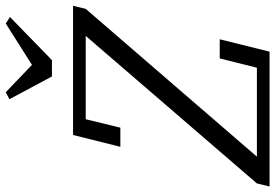

<svg xmlns="http://www.w3.org/2000/svg" viewBox="-186 -810 977 682"><g transform="rotate(-90 303.0 -468.5)"><path d="M-7 -45 517 -653H221L191 -530H123L165 -698H624L613 -653L88 -45H404L437 -177H505L461 0H-18ZM292 -924 317 -937 414 -844 561 -937 584 -922 431 -773H373Z"/></g></svg>

Font: IBM Plex Serif
Style: Italic
Weight: 400
Italic angle: -14°
Designer: Mike Abbink, Paul van der Laan, Pieter van Rosmalen
Foundry: Bold Monday
Version: Version 3.001